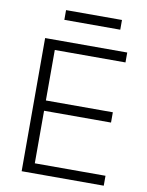

<svg xmlns="http://www.w3.org/2000/svg" viewBox="-95 -943 775 1011"><g transform="rotate(10 292.5 -438.0)"><path d="M92 -712H531V-659H153V-389H511V-334H153V-53H531V0H92ZM175 -876H474V-824H175Z"/></g></svg>

Font: Muli Light
Style: Regular
Weight: 300
Designer: Vernon Adams
Foundry: Vernon Adams
Version: Version 2.100